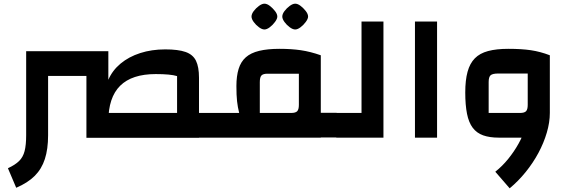

<svg xmlns="http://www.w3.org/2000/svg" viewBox="-20 -747 3089 1042"><path d="M1060 0V-134H1146V0ZM941 1V-334Q906 -345 825 -345Q696 -345 632 -281.5Q568 -218 568 -88H449V-469H568V-314Q590 -365 634.5 -402Q679 -439 741 -459Q803 -479 877 -479Q947 -479 987 -465Q1027 -451 1043.5 -417.5Q1060 -384 1060 -325V1ZM68 272 23 166Q62 148 83.5 127Q105 106 113.5 73Q122 40 122 -13V-469H241V-13Q241 62 223.5 116Q206 170 168.5 207.5Q131 245 68 272ZM240 -335V-469H449V-335ZM449 1V-134H1060V1ZM1146 0V-134Q1156 -134 1161 -115.5Q1166 -97 1166 -67Q1166 -36 1161 -18Q1156 0 1146 0Z M1721 -1V-135H1807V-1ZM1146 0V-134H1278Q1270 -166 1266.5 -198Q1263 -230 1263 -280Q1263 -334 1275 -373Q1287 -412 1314 -436Q1341 -460 1386.5 -471Q1432 -482 1497 -482Q1561 -482 1612.5 -474.5Q1664 -467 1721 -447V0ZM1390 -134H1560Q1584 -134 1593 -143.5Q1602 -153 1602 -178V-347H1432Q1408 -347 1399 -337.5Q1390 -328 1390 -301ZM1146 0Q1135 0 1130.5 -18Q1126 -36 1126 -67Q1126 -97 1130.5 -115.5Q1135 -134 1146 -134ZM1807 0V-134Q1817 -134 1822 -115.5Q1827 -97 1827 -67Q1827 -36 1822 -18Q1817 0 1807 0ZM1415 -587Q1402 -587 1385.5 -599Q1369 -611 1357 -627.5Q1345 -644 1345 -657Q1345 -671 1357 -687Q1369 -703 1385.5 -715Q1402 -727 1415 -727Q1429 -727 1444.5 -715Q1460 -703 1472.5 -687Q1485 -671 1485 -657Q1485 -645 1472.5 -628Q1460 -611 1444 -599Q1428 -587 1415 -587ZM1582 -587Q1569 -587 1552.5 -599Q1536 -611 1524 -627.5Q1512 -644 1512 -657Q1512 -671 1524 -687Q1536 -703 1552.5 -715Q1569 -727 1582 -727Q1596 -727 1611.5 -715Q1627 -703 1639.5 -687Q1652 -671 1652 -657Q1652 -645 1639.5 -628Q1627 -611 1611 -599Q1595 -587 1582 -587Z M1807 0V-134H1942V-630H2061V0ZM1807 0Q1796 0 1791.5 -18Q1787 -36 1787 -67Q1787 -97 1791.5 -115.5Q1796 -134 1807 -134Z M2232 0V-630H2352V0Z M2687 0Q2637 0 2602 -12.5Q2567 -25 2545.5 -53.5Q2524 -82 2514.5 -129.5Q2505 -177 2505 -245Q2505 -312 2517.5 -357.5Q2530 -403 2557 -430.5Q2584 -458 2629 -470Q2674 -482 2739 -482Q2810 -482 2861 -474.5Q2912 -467 2964 -447V-134L2900 0ZM2746 275 2668 185Q2706 155 2738 115.5Q2770 76 2794 33Q2818 -10 2831 -52.5Q2844 -95 2844 -134H2964Q2964 -83 2947.5 -27Q2931 29 2902 83Q2873 137 2833 186.5Q2793 236 2746 275ZM2632 -134H2802Q2826 -134 2835 -143.5Q2844 -153 2844 -178V-348H2684Q2653 -348 2642.5 -338.5Q2632 -329 2632 -302Z"/></svg>

Font: Changa SemiBold
Style: Regular
Weight: 600
Designer: Eduardo Rodriguez Tunni
Foundry: Eduardo Rodriguez Tunni
Version: Version 3.002; ttfautohint (v1.8.2)